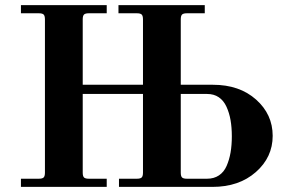

<svg xmlns="http://www.w3.org/2000/svg" viewBox="-20 -732 1126 752"><path d="M688 -56Q688 -42 693 -37Q698 -32 712 -32H791Q818 -32 837.5 -45Q857 -58 867.5 -82Q878 -106 883 -134.5Q888 -163 888 -198Q888 -233 883 -261.5Q878 -290 867 -314Q856 -338 837 -351Q818 -364 791 -364H688ZM62 0V-32H132Q146 -32 151 -37Q156 -42 156 -56V-656Q156 -670 151 -675Q146 -680 132 -680H62V-712H398V-680H328Q314 -680 309 -675Q304 -670 304 -656V-400H540V-656Q540 -670 535 -675Q530 -680 516 -680H444V-712H782V-680H712Q698 -680 693 -675Q688 -670 688 -656V-400H814Q918 -400 983 -342Q1048 -284 1048 -200Q1048 -116 982 -58Q916 0 812 0H446V-32H516Q530 -32 535 -37Q540 -42 540 -56V-364H304V-56Q304 -42 309 -37Q314 -32 328 -32H398V0Z"/></svg>

Font: Old Standard TT
Style: Bold
Weight: 700
Designer: Alexey Kryukov <alexios@thessalonica.org.ru>
Version: Version 2.2